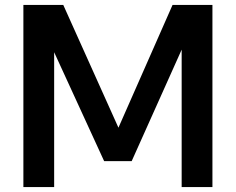

<svg xmlns="http://www.w3.org/2000/svg" viewBox="-20 -760 958 780"><path d="M75 0V-740H237L470.5 -220.5H452L681 -740H843V0H718V-623H747L515 -105.5H403L165.5 -623H200V0Z"/></svg>

Font: Encode Sans Condensed Thin SemiBold
Style: Regular
Weight: 600
Version: Version 3.002